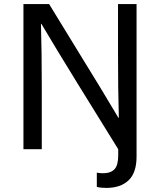

<svg xmlns="http://www.w3.org/2000/svg" viewBox="-20 -732 784 942"><path d="M650 36Q650 116 610.5 153Q571 190 502 190Q474 190 455 185V115Q470 118 485 118Q523 118 541.5 98.5Q560 79 560 31V0L357 -328Q251 -500 183 -615H181Q185 -475 185 -300V0H95V-712H221L387 -441Q469 -309 561 -154H563Q559 -294 559 -470V-712H650Z"/></svg>

Font: CST
Style: Regular
Weight: 400
Version: Version 1.00